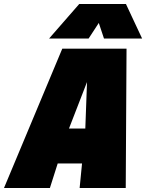

<svg xmlns="http://www.w3.org/2000/svg" viewBox="-60 -942 732 962"><path d="M75 -123 113 -298H556L518 -123ZM252 -698H574L570 0H339L367 -286L376 -531L281 -286L190 0H-40ZM186 -749 337 -922H571L652 -749H461L435 -827L384 -749Z"/></svg>

Font: Azeret Mono Thin Black
Style: Italic
Weight: 900
Italic angle: -12°
Version: Version 1.002